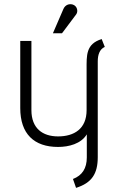

<svg xmlns="http://www.w3.org/2000/svg" viewBox="-20 -699 560 929"><path d="M348 210C424 186 453 142 453 61V-402C453 -434 462 -461 487 -472L472 -510C395 -486 399 -431 399 -363V-166C399 -75 338 -39 261 -39C186 -39 132 -78 132 -166V-501H78V-176C78 -51 145 12 261 12C313 12 372 -3 400 -49V63C400 115 378 150 333 167ZM280 -538 349 -630C359 -644 354 -670 332 -677C315 -682 296 -676 287 -656L236 -538Z"/></svg>

Font: Advent Pro
Style: Regular
Weight: 400
Designer: Andreas Kalpakidis
Foundry: Andreas Kalpakidis
Version: Version 2.002 2008